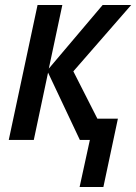

<svg xmlns="http://www.w3.org/2000/svg" viewBox="-20 -559 544 767"><path d="M298 188 339 0H299L172 -269L115 0H15L130 -539H229L175 -285L390 -539H504L273 -274L369 -85H451L393 188Z"/></svg>

Font: Noto Sans SemiCondensed Medium
Style: Italic
Weight: 500
Width: 4
Italic angle: -12°
Designer: Monotype Design Team
Foundry: Monotype Imaging Inc.
Version: Version 2.013; ttfautohint (v1.8.4.7-5d5b)